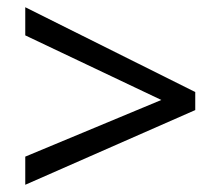

<svg xmlns="http://www.w3.org/2000/svg" viewBox="-20 -628 612 532"><path d="M50 -194 427 -351 50 -530V-608L521 -373V-323L50 -116Z"/></svg>

Font: Noto Sans Balinese
Style: Regular
Weight: 400
Designer: Aditya Bayu, David Williams
Foundry: David Williams
Version: Version 2.003